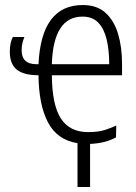

<svg xmlns="http://www.w3.org/2000/svg" viewBox="-20 -562 540 763"><path d="M288 181V7Q207 -6 170.5 -76Q134 -146 133 -263Q74 -263 46.5 -285.5Q19 -308 19 -356Q19 -375 22 -389Q25 -403 31 -415H77Q72 -403 69 -390Q66 -377 66 -362Q66 -308 122 -307H133Q144 -542 309 -542Q366 -542 400 -510.5Q434 -479 449.5 -426.5Q465 -374 465 -308V-263H186Q187 -145 222 -91Q257 -37 330 -37Q370 -37 396.5 -45.5Q423 -54 442 -63L441 -16Q423 -6 398.5 1Q374 8 338 10V181ZM414 -307Q414 -362 404 -404.5Q394 -447 371 -471.5Q348 -496 308 -496Q192 -496 186 -307Z"/></svg>

Font: Noto Sans Mono ExtraCondensed Light
Style: Regular
Weight: 300
Width: 2
Designer: Monotype Design Team
Foundry: Monotype Imaging Inc.
Version: Version 2.014; ttfautohint (v1.8.4.7-5d5b)